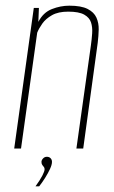

<svg xmlns="http://www.w3.org/2000/svg" viewBox="-20 -523 402 676"><path d="M30 0 99 -495H117L115 -446Q132 -479 162.5 -491Q193 -503 224 -503Q266 -503 288.5 -491.5Q311 -480 319.5 -461Q328 -442 327.5 -419Q327 -396 324 -372L273 0H249L300 -363Q303 -384 304.5 -405.5Q306 -427 300.5 -444Q295 -461 276.5 -471.5Q258 -482 220 -482Q185 -482 163 -469.5Q141 -457 129 -440Q117 -423 111 -408L54 0ZM105 133Q121 111 129 95.5Q137 80 137 73Q137 68 134.5 65Q132 62 129 58Q126 54 126 47Q126 41 131.5 35Q137 29 145 29Q153 29 158 34Q163 39 163 47Q163 57 156 72Q149 87 139 103Q129 119 118 133Z"/></svg>

Font: Alumni Sans SC Thin
Style: Italic
Weight: 100
Italic angle: -8°
Designer: Robert E. Leuschke
Foundry: Robert E. Leuschke
Version: Version 1.016